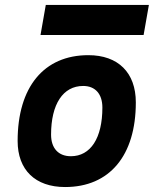

<svg xmlns="http://www.w3.org/2000/svg" viewBox="-20 -752 626 782"><path d="M245.1 9.8C426.3 9.8 533.2 -118.2 533.2 -335C533.2 -456.1 461.4 -527.3 339.8 -527.3C158.7 -527.3 51.8 -397.5 51.8 -177.7C51.8 -60.1 123.5 9.8 245.1 9.8ZM145 -609.4H564.9L586.4 -731.9H166.5ZM268.6 -115.7C217.8 -115.7 188 -148.4 188 -203.6C188 -328.1 236.8 -401.9 318.8 -401.9C368.2 -401.9 397 -369.1 397 -314C397 -189.5 349.1 -115.7 268.6 -115.7Z"/></svg>

Font: Cascadia Code
Style: Bold Italic
Weight: 700
Italic angle: -10°
Monospace: yes
Designer: Aaron Bell
Foundry: Saja Typeworks
Version: Version 2404.023